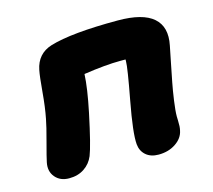

<svg xmlns="http://www.w3.org/2000/svg" viewBox="-83 -630 818 739"><g transform="rotate(-15 325.5 -260.0)"><path d="M462.9 9.8Q431.6 9.8 412.6 -6.8Q393.6 -23.4 391.1 -50.8Q387.2 -95.2 410.6 -219.7Q434.1 -344.2 434.1 -370.1V-377H413.1Q355.5 -377 267.1 -363.8Q264.6 -308.1 245.1 -214.8Q218.8 -89.8 204.1 -53.2Q192.4 -24.9 167.2 -8.1Q142.1 8.8 106.9 8.8Q71.3 8.8 51.5 -14.9Q31.7 -38.6 39.1 -73.2Q42.5 -90.8 58.3 -149.4Q74.2 -208 79.1 -234.9Q87.9 -278.8 93 -339.1Q98.1 -399.4 103 -423.8Q115.2 -485.8 173.8 -503.9Q259.3 -529.8 443.8 -529.8Q543.5 -529.8 585.4 -492.9Q627.4 -456.1 612.8 -384.8Q610.8 -374.5 600.8 -325Q590.8 -275.4 585 -245.4Q579.1 -215.3 573.5 -175.8Q567.9 -136.2 567.9 -113.8Q567.9 -112.3 568.4 -98.4Q568.8 -84.5 568.4 -75.4Q567.9 -66.4 565.9 -58.1Q560.1 -28.8 531.2 -9.5Q502.4 9.8 462.9 9.8Z"/></g></svg>

Font: Shantell Sans Normal
Style: Italic
Weight: 800
Italic angle: -11.31°
Designer: Stephen Nixon, Anya Danilova, Shantell Martin
Foundry: Arrow Type
Version: Version 1.006;[559af2be0]